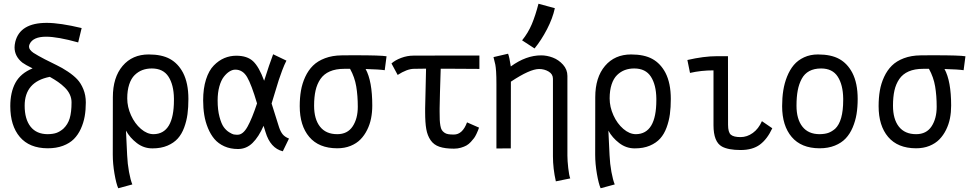

<svg xmlns="http://www.w3.org/2000/svg" viewBox="-20 -796 5216 1030"><path d="M440.4 -246.1Q440.4 -206.1 434.3 -171.6Q428.2 -137.2 413.6 -105Q398.9 -72.8 376.2 -50Q353.5 -27.3 317.9 -13.9Q282.2 -0.5 236.3 -0.5H235.4Q137.7 -1 86.4 -61.3Q35.2 -121.6 35.2 -226.6Q35.2 -300.8 62.7 -351.8Q90.3 -402.8 154.8 -429.2Q114.3 -449.2 100.1 -460Q58.1 -493.7 58.1 -542Q58.1 -554.7 62 -571.8Q87.4 -673.3 230.5 -673.3Q301.8 -673.3 418 -645.5L399.4 -568.4Q289.1 -599.1 227.5 -599.1Q157.7 -599.1 139.2 -560.1Q135.7 -552.7 135.7 -545.4Q135.7 -529.3 159.2 -512.7Q183.6 -497.1 220.5 -478Q257.3 -459 285.2 -445.8Q313 -432.6 343.8 -412.1Q374.5 -391.6 394.3 -370.6Q414.1 -349.6 427.2 -317.4Q440.4 -285.2 440.4 -246.1ZM247.1 -383.8Q112.3 -357.4 112.3 -229Q112.3 -156.7 144 -116.5Q175.8 -76.2 236.3 -76.2Q264.2 -76.7 282.5 -83Q300.8 -89.4 319.3 -105Q343.8 -127.9 353.8 -160.9Q363.8 -193.8 363.8 -247.1Q363.8 -269 354.5 -289.1Q345.2 -309.1 328.1 -325.9Q311 -342.8 291.7 -356.2Q272.5 -369.6 247.1 -383.8Z M585.4 -274.4Q585.4 -380.9 637.7 -442.4Q689.9 -503.9 777.8 -503.9Q848.1 -503.9 891.8 -479.7Q935.5 -455.6 961.9 -405.8Q990.7 -350.1 990.7 -265.1Q990.7 -220.2 985.8 -183.6Q981 -147 968 -111.8Q955.1 -76.7 933.8 -53Q912.6 -29.3 878.2 -14.6Q843.8 0 797.9 0H796.9Q751 0 713.9 -28.6Q676.8 -57.1 655.8 -95.2L662.1 36.6Q664.1 82.5 672.1 126.2Q680.2 169.9 689.9 193.4L614.3 213.9Q603.5 189.9 594.2 136.2Q585 82.5 585 34.2ZM913.1 -258.8V-267.6Q912.1 -340.8 883.8 -384.8Q855.5 -428.7 794.4 -428.7Q767.1 -428.7 744.1 -420.2Q721.2 -411.6 702.4 -393.3Q683.6 -375 673.1 -343Q662.6 -311 662.6 -268.1Q662.6 -222.2 682.9 -177.5Q703.1 -132.8 736.1 -104.5Q769 -76.2 803.7 -76.2Q913.1 -77.6 913.1 -258.8Z M1147.5 -257.3Q1147.5 -206.5 1157.5 -169.2Q1167.5 -131.8 1180.2 -114.3Q1192.9 -96.7 1209.5 -86.4Q1226.1 -76.2 1234.1 -74.7Q1242.2 -73.2 1248.5 -73.2H1254.9Q1283.7 -73.2 1307.9 -116.5Q1332 -159.7 1358.9 -241.2Q1329.1 -342.3 1305.7 -382.3Q1282.2 -422.4 1242.2 -422.4Q1227.1 -422.4 1211.2 -412.6Q1195.3 -402.8 1180.7 -384Q1166 -365.2 1156.7 -332Q1147.5 -298.8 1147.5 -257.3ZM1437 -240.7Q1471.2 -130.9 1477.1 -113.3Q1484.9 -89.8 1496.3 -75.7Q1507.8 -61.5 1530.3 -52.7L1497.1 15.6Q1430.2 -1 1404.3 -87.9Q1397.5 -110.4 1394 -121.1Q1368.2 -62 1335 -29.3Q1301.8 3.4 1256.8 3.4Q1215.8 3.4 1183.3 -11.2Q1150.9 -25.9 1130.1 -50.5Q1109.4 -75.2 1095.5 -109.1Q1081.5 -143.1 1075.7 -179.7Q1069.8 -216.3 1069.8 -257.3Q1069.8 -321.8 1085.2 -369.9Q1100.6 -418 1127 -444.8Q1153.3 -471.7 1183.6 -484.4Q1213.9 -497.1 1247.6 -497.1Q1306.2 -497.1 1337.9 -467.3Q1369.6 -437.5 1397 -362.8Q1425.3 -452.6 1445.3 -504.9L1516.6 -470.7Q1505.4 -449.2 1493.7 -418Q1481.9 -386.7 1475.3 -366Q1468.8 -345.2 1455.1 -300Q1441.4 -254.9 1437 -240.7Z M1857.9 -426.8Q1857.9 -426.8 1847.2 -426.8Q1847.2 -426.8 1827.1 -426.8Q1781.2 -426.8 1749.3 -412.8Q1717.3 -398.9 1699 -372.1Q1680.7 -345.2 1672.9 -310.5Q1665 -275.9 1665 -229Q1665 -156.7 1696.8 -116.5Q1728.5 -76.2 1789.1 -76.2Q1844.2 -76.2 1871.8 -117.9Q1899.4 -159.7 1899.4 -223.1Q1899.4 -282.7 1891.1 -332.3Q1882.8 -381.8 1857.9 -426.8ZM1941.4 -425.8Q1977.1 -360.8 1977.1 -229.5Q1977.1 -193.8 1970.7 -161.4Q1964.4 -128.9 1949.7 -99.4Q1935.1 -69.8 1913.8 -48.1Q1892.6 -26.4 1860.6 -13.4Q1828.6 -0.5 1789.1 -0.5H1788.1Q1690.4 -1 1639.2 -61.3Q1587.9 -121.6 1587.9 -226.6Q1587.9 -271.5 1594.5 -309.8Q1601.1 -348.1 1617.4 -383.5Q1633.8 -418.9 1658.9 -443.8Q1684.1 -468.8 1723.4 -483.6Q1762.7 -498.5 1813 -499Q1814 -499 1839.1 -499.3Q1864.3 -499.5 1885.3 -499.5Q2023.4 -499.5 2053.7 -494.1L2043.9 -419.4Q2014.6 -423.8 1941.4 -425.8Z M2343.8 -498H2403.3Q2403.3 -498 2471.2 -498H2543H2551.8V-426.3L2403.3 -427.2H2344.2Q2341.8 -370.1 2340.3 -300.3Q2338.9 -230.5 2338.4 -214.8V-195.3Q2338.4 -168.9 2339.1 -153.1Q2339.8 -137.2 2342.5 -121.8Q2345.2 -106.4 2350.1 -98.6Q2355 -90.8 2363.8 -84.5Q2372.6 -78.1 2384.5 -76.2Q2396.5 -74.2 2414.6 -74.2Q2461.4 -74.2 2485.4 -139.6L2549.8 -111.3Q2545.9 -101.1 2544.2 -96.2Q2542.5 -91.3 2535.9 -77.4Q2529.3 -63.5 2523.2 -55.2Q2517.1 -46.9 2505.9 -34.7Q2494.6 -22.5 2482.4 -15.6Q2470.2 -8.8 2452.9 -3.7Q2435.5 1.5 2415.5 1.5Q2367.2 1.5 2337.2 -8.8Q2307.1 -19 2290 -43.9Q2272.9 -68.8 2266.8 -103.5Q2260.7 -138.2 2260.7 -193.8V-214.8Q2261.7 -238.8 2262.9 -308.6Q2264.2 -378.4 2265.6 -427.7L2200.2 -426.8Q2163.6 -426.3 2113.3 -394L2080.1 -455.6Q2099.6 -473.1 2132.1 -485.4Q2164.6 -497.6 2197.8 -497.6Z M2780.8 -579.6Q2813 -619.1 2832.8 -666Q2852.5 -712.9 2868.7 -775.9L2956.5 -752Q2944.8 -697.8 2914.6 -639.4Q2884.3 -581.1 2847.7 -536.1ZM2720.2 -439.5Q2801.8 -499 2882.8 -499Q2914.1 -499 2945.6 -487.1Q2977.1 -475.1 3000.5 -449Q3023.9 -422.9 3023.9 -388.7V38.6Q3023.9 65.4 3028.3 105Q3032.7 144.5 3039.1 161.1L2961.9 176.8Q2946.3 108.4 2946.3 42V-373.5Q2946.3 -398.4 2923.3 -412.1Q2900.4 -425.8 2872.1 -425.8Q2822.8 -425.8 2720.7 -357.9L2720.2 0L2643.1 0.5V-344.2Q2643.1 -386.7 2641.4 -411.9Q2639.6 -437 2637.2 -449.2Q2634.8 -461.4 2627.4 -489.7L2705.6 -507.8Q2712.9 -489.7 2720.2 -439.5Z M3173.3 -274.4Q3173.3 -380.9 3225.6 -442.4Q3277.8 -503.9 3365.7 -503.9Q3436 -503.9 3479.7 -479.7Q3523.4 -455.6 3549.8 -405.8Q3578.6 -350.1 3578.6 -265.1Q3578.6 -220.2 3573.7 -183.6Q3568.8 -147 3555.9 -111.8Q3543 -76.7 3521.7 -53Q3500.5 -29.3 3466.1 -14.6Q3431.6 0 3385.7 0H3384.8Q3338.9 0 3301.8 -28.6Q3264.6 -57.1 3243.7 -95.2L3250 36.6Q3252 82.5 3260 126.2Q3268.1 169.9 3277.8 193.4L3202.1 213.9Q3191.4 189.9 3182.1 136.2Q3172.9 82.5 3172.9 34.2ZM3501 -258.8V-267.6Q3500 -340.8 3471.7 -384.8Q3443.4 -428.7 3382.3 -428.7Q3355 -428.7 3332 -420.2Q3309.1 -411.6 3290.3 -393.3Q3271.5 -375 3261 -343Q3250.5 -311 3250.5 -268.1Q3250.5 -222.2 3270.8 -177.5Q3291 -132.8 3324 -104.5Q3356.9 -76.2 3391.6 -76.2Q3501 -77.6 3501 -258.8Z M3826.7 -494.6H3885.3Q3885.3 -494.6 3885.7 -126.5Q3885.7 -85.9 3900.9 -73.2Q3916 -60.5 3952.6 -60.5Q3987.8 -60.5 4018.6 -82.8Q4049.3 -105 4067.4 -146L4123 -107.9Q4095.7 -49.3 4056.6 -20.3Q4017.6 8.8 3953.1 8.8Q3887.2 8.8 3853 -9.8Q3807.6 -34.7 3807.6 -124.5V-418.5Q3740.7 -418.5 3681.6 -404.8L3667.5 -474.1Q3755.9 -494.6 3826.7 -494.6Z M4376 -0.5Q4278.3 -1 4227.1 -61.3Q4175.8 -121.6 4175.8 -226.6Q4175.8 -271 4181.9 -310.3Q4188 -349.6 4202.4 -385.5Q4216.8 -421.4 4238.5 -447.3Q4260.3 -473.1 4293.5 -488.5Q4326.7 -503.9 4368.2 -503.9Q4438.5 -503.9 4482.2 -479.7Q4525.9 -455.6 4552.2 -405.8Q4581.1 -350.1 4581.1 -265.1Q4581.1 -221.2 4575 -183.8Q4568.8 -146.5 4554.2 -112.1Q4539.6 -77.6 4516.8 -53.5Q4494.1 -29.3 4458.5 -14.9Q4422.9 -0.5 4377 -0.5ZM4460 -105Q4503.4 -146 4503.4 -258.8V-267.6Q4502.4 -340.8 4474.1 -384.8Q4445.8 -428.7 4384.8 -428.7Q4347.7 -428.7 4321.5 -414.6Q4295.4 -400.4 4280.8 -373Q4266.1 -345.7 4259.5 -310.8Q4252.9 -275.9 4252.9 -229Q4252.9 -156.7 4284.7 -116.5Q4316.4 -76.2 4377 -76.2Q4404.8 -76.7 4423.1 -83Q4441.4 -89.4 4460 -105Z M4963.4 -426.8Q4963.4 -426.8 4952.6 -426.8Q4952.6 -426.8 4932.6 -426.8Q4886.7 -426.8 4854.7 -412.8Q4822.8 -398.9 4804.4 -372.1Q4786.1 -345.2 4778.3 -310.5Q4770.5 -275.9 4770.5 -229Q4770.5 -156.7 4802.2 -116.5Q4834 -76.2 4894.5 -76.2Q4949.7 -76.2 4977.3 -117.9Q5004.9 -159.7 5004.9 -223.1Q5004.9 -282.7 4996.6 -332.3Q4988.3 -381.8 4963.4 -426.8ZM5046.9 -425.8Q5082.5 -360.8 5082.5 -229.5Q5082.5 -193.8 5076.2 -161.4Q5069.8 -128.9 5055.2 -99.4Q5040.5 -69.8 5019.3 -48.1Q4998 -26.4 4966.1 -13.4Q4934.1 -0.5 4894.5 -0.5H4893.6Q4795.9 -1 4744.6 -61.3Q4693.4 -121.6 4693.4 -226.6Q4693.4 -271.5 4700 -309.8Q4706.5 -348.1 4722.9 -383.5Q4739.3 -418.9 4764.4 -443.8Q4789.6 -468.8 4828.9 -483.6Q4868.2 -498.5 4918.5 -499Q4919.4 -499 4944.6 -499.3Q4969.7 -499.5 4990.7 -499.5Q5128.9 -499.5 5159.2 -494.1L5149.4 -419.4Q5120.1 -423.8 5046.9 -425.8Z"/></svg>

Font: FantasqueSansM Nerd Font
Style: Regular
Weight: 400
Monospace: yes
Designer: Jany Belluz
Version: Version 1.8.0 ; ttfautohint (v1.8.2);Nerd Fonts 3.4.0